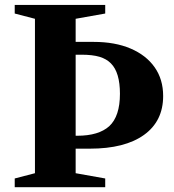

<svg xmlns="http://www.w3.org/2000/svg" viewBox="-20 -782 728 802"><path d="M41.5 0V-36.5L126 -58.5V-703.5L41.5 -725.5V-761.5H419.5V-725.5L296 -703.5V-607H371.5Q460.5 -607 525.5 -579.2Q590.5 -551.5 626 -501Q661.5 -450.5 661.5 -381Q661.5 -276 581.5 -218.5Q501.5 -161 355 -161H296V-58.5L419.5 -36.5V0ZM296 -215H303Q392 -215 436.5 -255Q481 -296.5 481 -390Q481 -479.5 443.5 -517Q425 -536 395.5 -544.8Q366 -553.5 320.5 -553.5H296Z"/></svg>

Font: Libre Caslon Text
Style: Bold
Weight: 700
Designer: Pablo Impallari, Rodrigo Fuenzalida, Katja Schimmel
Foundry: Pablo Impallari, Rodrigo Fuenzalida
Version: Version 2.000